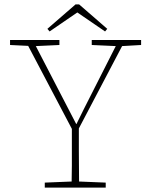

<svg xmlns="http://www.w3.org/2000/svg" viewBox="-20 -859 689 879"><path d="M26 -653V-676H252V-653L144 -648L329 -291H330L363 -358L510 -648L400 -653V-676H626V-653L539 -648L341 -271Q341 -210 341 -169Q341 -128 341.5 -96Q342 -64 342 -28L464 -23V0H185V-23L308 -28Q309 -68 309 -101.5Q309 -135 309 -174Q309 -213 309 -269L109 -649ZM342 -839 471 -727 461 -715 334 -802 207 -715 197 -727 326 -839Z"/></svg>

Font: Source Serif 4 SmText ExtraLight
Style: Regular
Weight: 200
Designer: Frank Grießhammer
Foundry: Adobe
Version: Version 4.005;hotconv 1.1.0;makeotfexe 2.6.0